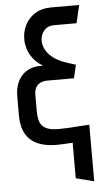

<svg xmlns="http://www.w3.org/2000/svg" viewBox="-61 -741 558 995"><g transform="rotate(-5 218.0 -243.5)"><path d="M368 -609 390 -702H244Q195 -702 160.5 -680.5Q126 -659 108 -623.5Q90 -588 91 -546Q91 -526 98.5 -500.5Q106 -475 124.5 -450Q143 -425 176 -405H162Q135 -405 110.5 -396Q86 -387 68 -368.5Q50 -350 39.5 -322Q29 -294 29 -256V-160Q29 -110 43.5 -76.5Q58 -43 84 -24Q110 -5 144.5 3Q179 11 219 10Q234 10 246.5 9Q259 8 271 7.5Q283 7 294 6V191L388 215V-79Q369 -78 350.5 -77Q332 -76 312.5 -74.5Q293 -73 274 -72Q255 -71 234 -71Q199 -70 176.5 -77Q154 -84 142.5 -97.5Q131 -111 127 -131Q123 -151 123 -175V-256Q123 -277 129 -290.5Q135 -304 145 -312Q155 -320 167.5 -323Q180 -326 192 -326H330L346 -395L302 -409Q273 -418 250.5 -431Q228 -444 212.5 -460Q197 -476 188.5 -495Q180 -514 180 -535Q180 -565 199 -587Q218 -609 251 -609Z"/></g></svg>

Font: Advent Pro SemiBold
Style: Regular
Weight: 600
Designer: VivaRado, Andreas Kalpakidis
Foundry: VivaRado, Andreas Kalpakidis
Version: Version 3.000